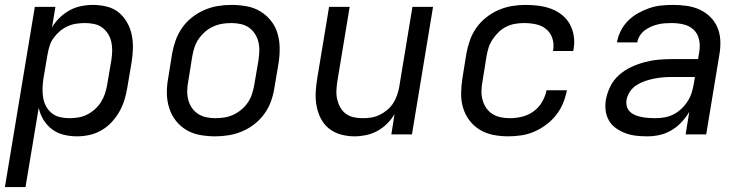

<svg xmlns="http://www.w3.org/2000/svg" viewBox="-24 -548 3044 783"><path d="M-4 215 118 -520H202L188 -436Q200 -457 219 -475.5Q238 -494 260 -506Q282 -518 306.5 -523Q331 -528 355 -528Q384 -528 412 -521Q440 -514 460.5 -497Q481 -480 494.5 -456Q508 -432 513.5 -404.5Q519 -377 518 -348Q517 -319 512 -290L495 -190Q491 -165 483.5 -140.5Q476 -116 463 -93Q450 -70 431.5 -50Q413 -30 389.5 -16.5Q366 -3 340.5 2.5Q315 8 290 8Q262 8 235.5 1.5Q209 -5 188 -21Q167 -37 153 -60Q139 -83 134 -109L80 215ZM259 -66Q277 -66 295.5 -69Q314 -72 331 -80.5Q348 -89 363 -102.5Q378 -116 388 -132Q398 -148 404 -166Q410 -184 413 -202L430 -302Q433 -321 433.5 -340Q434 -359 430 -377Q426 -395 416.5 -410Q407 -425 393 -435.5Q379 -446 360.5 -450Q342 -454 323 -454Q306 -454 288 -451.5Q270 -449 253 -441.5Q236 -434 221.5 -422Q207 -410 195.5 -394.5Q184 -379 178.5 -361.5Q173 -344 170 -327L153 -227Q150 -207 149.5 -187.5Q149 -168 152 -149.5Q155 -131 164 -114.5Q173 -98 187 -86.5Q201 -75 220 -70.5Q239 -66 259 -66Z M854 8Q822 8 791.5 2.5Q761 -3 736 -18Q711 -33 693 -56Q675 -79 666 -107.5Q657 -136 656.5 -167Q656 -198 662 -230L678 -330Q683 -357 692.5 -384Q702 -411 719 -435Q736 -459 759.5 -477.5Q783 -496 810 -507.5Q837 -519 864.5 -523.5Q892 -528 919 -528Q951 -528 981.5 -522.5Q1012 -517 1037 -502Q1062 -487 1080.5 -464Q1099 -441 1107.5 -412.5Q1116 -384 1116.5 -353Q1117 -322 1112 -290L1095 -190Q1091 -163 1081.5 -136Q1072 -109 1055 -85Q1038 -61 1014.5 -42.5Q991 -24 964 -12.5Q937 -1 909 3.5Q881 8 854 8ZM854 -66Q873 -66 891.5 -69Q910 -72 927.5 -80Q945 -88 961 -101.5Q977 -115 987.5 -131Q998 -147 1004 -165.5Q1010 -184 1013 -202L1030 -302Q1033 -322 1033.5 -341Q1034 -360 1029.5 -378Q1025 -396 1015 -411Q1005 -426 990.5 -436Q976 -446 957.5 -450Q939 -454 920 -454Q901 -454 882.5 -451Q864 -448 846 -440Q828 -432 812.5 -418.5Q797 -405 786 -389Q775 -373 769 -354.5Q763 -336 760 -318L744 -218Q740 -198 739.5 -179Q739 -160 743.5 -142Q748 -124 758 -109Q768 -94 783 -84Q798 -74 816.5 -70Q835 -66 854 -66Z M1422 8Q1393 8 1366 0.5Q1339 -7 1318 -23.5Q1297 -40 1284.5 -64.5Q1272 -89 1267 -116Q1262 -143 1263.5 -172Q1265 -201 1270 -230L1318 -520H1402L1352 -218Q1349 -199 1348 -180Q1347 -161 1351 -143.5Q1355 -126 1363.5 -110.5Q1372 -95 1386 -84.5Q1400 -74 1418 -70Q1436 -66 1455 -66Q1472 -66 1489 -68.5Q1506 -71 1523 -79Q1540 -87 1554.5 -99Q1569 -111 1579 -126.5Q1589 -142 1595 -159Q1601 -176 1604 -193L1658 -520H1742L1656 0H1572L1585 -83Q1573 -62 1555 -44Q1537 -26 1515 -14Q1493 -2 1469 3Q1445 8 1422 8Z M2048 8Q2017 8 1987 2Q1957 -4 1932.5 -19Q1908 -34 1890.5 -57Q1873 -80 1864.5 -108.5Q1856 -137 1856.5 -168Q1857 -199 1862 -230L1878 -330Q1883 -357 1892.5 -384Q1902 -411 1919 -435Q1936 -459 1959.5 -477.5Q1983 -496 2010 -507.5Q2037 -519 2064.5 -523.5Q2092 -528 2119 -528Q2147 -528 2173.5 -524.5Q2200 -521 2224 -512Q2248 -503 2268 -487Q2288 -471 2300 -449Q2312 -427 2316 -400.5Q2320 -374 2315 -347L2314 -340H2231L2232 -344Q2236 -369 2228.5 -392Q2221 -415 2203 -429.5Q2185 -444 2161.5 -449Q2138 -454 2113 -454Q2096 -454 2077.5 -451Q2059 -448 2041.5 -439.5Q2024 -431 2010 -417.5Q1996 -404 1985 -387.5Q1974 -371 1968.5 -353.5Q1963 -336 1960 -318L1944 -218Q1940 -198 1939.5 -179Q1939 -160 1943.5 -142Q1948 -124 1958 -109Q1968 -94 1983 -84Q1998 -74 2017 -70Q2036 -66 2055 -66Q2080 -66 2105 -72Q2130 -78 2151.5 -93.5Q2173 -109 2186.5 -132Q2200 -155 2205 -180H2288Q2283 -154 2272.5 -128Q2262 -102 2244.5 -79.5Q2227 -57 2203.5 -39.5Q2180 -22 2154.5 -11Q2129 0 2102 4Q2075 8 2048 8Z M2616 8Q2593 8 2570.5 5.5Q2548 3 2527.5 -4.5Q2507 -12 2489 -24.5Q2471 -37 2460 -55.5Q2449 -74 2446 -96.5Q2443 -119 2447 -142Q2452 -169 2465 -195.5Q2478 -222 2500.5 -242Q2523 -262 2550 -274.5Q2577 -287 2605 -294.5Q2633 -302 2661 -304.5Q2689 -307 2716 -307H2823L2828 -339Q2832 -364 2826.5 -388Q2821 -412 2804 -427.5Q2787 -443 2763.5 -448.5Q2740 -454 2715 -454Q2701 -454 2687 -453Q2673 -452 2658.5 -448.5Q2644 -445 2630.5 -439Q2617 -433 2605 -424Q2593 -415 2585 -402Q2577 -389 2575 -375H2492Q2496 -399 2507.5 -422Q2519 -445 2537.5 -463.5Q2556 -482 2578.5 -494.5Q2601 -507 2624.5 -515Q2648 -523 2672.5 -525.5Q2697 -528 2721 -528Q2749 -528 2777 -524Q2805 -520 2829 -509Q2853 -498 2872 -479.5Q2891 -461 2901.5 -436.5Q2912 -412 2913.5 -384Q2915 -356 2910 -327L2856 0H2772L2787 -92Q2774 -70 2755.5 -50Q2737 -30 2714 -16.5Q2691 -3 2666 2.5Q2641 8 2616 8ZM2649 -66Q2668 -66 2687 -69.5Q2706 -73 2723.5 -82Q2741 -91 2756 -105.5Q2771 -120 2781.5 -137Q2792 -154 2797.5 -172.5Q2803 -191 2806 -210L2810 -234H2715Q2697 -234 2679.5 -232.5Q2662 -231 2644 -227.5Q2626 -224 2608 -218Q2590 -212 2573 -201.5Q2556 -191 2545 -174.5Q2534 -158 2531 -140Q2529 -126 2532.5 -113.5Q2536 -101 2545.5 -92Q2555 -83 2568 -78Q2581 -73 2594 -70.5Q2607 -68 2621 -67Q2635 -66 2649 -66Z"/></svg>

Font: Iosevka Extended Oblique
Style: Regular
Weight: 400
Width: 7
Italic angle: -9°
Monospace: yes
Designer: Belleve Invis
Foundry: Belleve Invis
Version: Version 32.0.1; ttfautohint (v1.8.4)